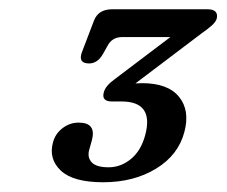

<svg xmlns="http://www.w3.org/2000/svg" viewBox="-20 -720 477 404"><path d="M368 -442.5Q355.5 -394 308.5 -365.2Q261.5 -336.5 197 -336.5Q134 -336.5 108 -361Q82 -385.5 91.5 -420.5Q96.5 -439 111.8 -450.5Q127 -462 145.5 -462Q183 -462 173.5 -425.5L167.5 -404Q163.5 -388.5 173.2 -378.2Q183 -368 208.5 -368Q234 -368 255.2 -385.2Q276.5 -402.5 285.5 -435.5Q304.5 -506.5 235.5 -506.5H215.5Q193 -506.5 198.5 -526Q202 -539.5 221.5 -553.5L338.5 -642H237Q215.5 -642 206 -623L197 -607Q185.5 -586.5 167.5 -586.5Q143.5 -586.5 152.5 -610.5L177.5 -676Q186.5 -700.5 216 -700.5H416.5Q440.5 -700.5 436 -680.5Q433.5 -673.5 425.8 -666.5Q418 -659.5 404.5 -650L265 -544.5Q272 -545 279 -545Q333.5 -545 356.8 -516.2Q380 -487.5 368 -442.5Z"/></svg>

Font: Fraunces 9pt SuperSoft
Style: Italic
Weight: 400
Italic angle: -16°
Version: Version 1.000;[b76b70a41]